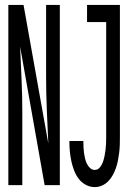

<svg xmlns="http://www.w3.org/2000/svg" viewBox="-20 -755 540 783"><path d="M14 0V-735H76L177 -170Q174 -238 171 -305.5Q168 -373 168 -441V-735H224V0H162L62 -565Q65 -497 68 -429.5Q71 -362 71 -294V0ZM366 8Q347 8 329.5 -1.5Q312 -11 300.5 -26.5Q289 -42 282 -60.5Q275 -79 271 -97.5Q267 -116 265 -135.5Q263 -155 263 -174V-180H320V-177Q320 -165 320.5 -154Q321 -143 322.5 -132Q324 -121 326.5 -110Q329 -99 333.5 -89Q338 -79 346.5 -70.5Q355 -62 366 -62Q379 -62 387.5 -72.5Q396 -83 400 -95Q404 -107 406.5 -119.5Q409 -132 410.5 -144.5Q412 -157 412.5 -169.5Q413 -182 413 -195V-665H335V-735H469V-195Q469 -179 468.5 -163.5Q468 -148 466 -132Q464 -116 461 -100.5Q458 -85 453 -70.5Q448 -56 440.5 -42Q433 -28 422 -16.5Q411 -5 396.5 1.5Q382 8 366 8Z"/></svg>

Font: Iosevka Term Curly
Style: Regular
Weight: 400
Designer: Belleve Invis
Foundry: Belleve Invis
Version: Version 32.3.0